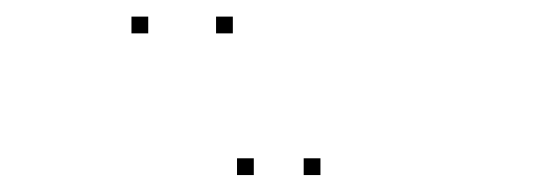

<svg xmlns="http://www.w3.org/2000/svg" viewBox="-20 -836 660 229"><path d="M362.2 -627.2V-647.2H342.2V-627.2ZM257.7 -796.2V-816.2H237.7V-796.2ZM156.8 -796.2V-816.2H136.8V-796.2ZM282.7 -627.2V-647.2H262.7V-627.2Z"/></svg>

Font: Monaspace Krypton Dots Var
Style: Regular
Weight: 400
Designer: Riley Cran and the Lettermatic Team
Version: Version 1.100 (Monaspace Krypton Dots)